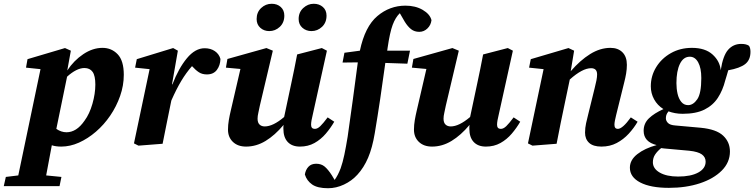

<svg xmlns="http://www.w3.org/2000/svg" viewBox="-94 -763 4003 1019"><path d="M354 -402Q333 -402 309.5 -390Q286 -378 262 -356L205 -79Q231 -61 259 -61Q285 -61 309 -76Q333 -91 355 -123Q381 -158 396.5 -212Q412 -266 412 -314Q412 -361 397.5 -381.5Q383 -402 354 -402ZM231 15Q202 15 181 8Q173 51 165.5 90.5Q158 130 151 168L232 176L222 225H-74L-63 176L3 168L121 -396L44 -404L52 -449L251 -508L282 -494L263 -389Q298 -442 348 -475.5Q398 -509 450 -509Q498 -509 530.5 -475Q563 -441 563 -366Q563 -309 543.5 -253.5Q524 -198 491 -149.5Q458 -101 415 -64Q372 -27 325 -6Q278 15 231 15Z M617 -2 700 -396 623 -404 632 -449 825 -508 850 -494 819 -316 821 -315Q854 -401 898 -454Q942 -507 992 -507Q1024 -507 1046.5 -491.5Q1069 -476 1076 -450Q1075 -416 1057 -392Q1039 -368 1004 -368Q979 -368 961.5 -379.5Q944 -391 925 -412Q894 -377 868 -333.5Q842 -290 816 -231L815 -228Q803 -169 791.5 -112.5Q780 -56 769 0L641 10Z M1498 15Q1456 15 1433 -9.5Q1410 -34 1410 -80Q1410 -85 1410 -90Q1410 -95 1411 -100Q1365 -45 1315.5 -15Q1266 15 1212 15Q1168 15 1142 -10Q1116 -35 1116 -75Q1116 -100 1120.5 -126Q1125 -152 1131 -177L1182 -397L1105 -404L1113 -450L1320 -508L1354 -494L1285 -202Q1281 -181 1277 -164Q1273 -147 1273 -133Q1273 -112 1283.5 -102Q1294 -92 1311 -92Q1355 -92 1414 -142L1452 -321Q1460 -360 1468 -397.5Q1476 -435 1483 -474L1614 -508L1641 -494L1566 -155Q1562 -139 1559.5 -125Q1557 -111 1557 -101Q1557 -79 1577 -79Q1591 -79 1606 -93.5Q1621 -108 1645 -140L1680 -117Q1661 -84 1635 -53.5Q1609 -23 1575 -4Q1541 15 1498 15ZM1335 -598Q1307 -598 1287.5 -615.5Q1268 -633 1268 -662Q1268 -698 1292 -720.5Q1316 -743 1348 -743Q1377 -743 1396 -726Q1415 -709 1415 -680Q1415 -643 1391 -620.5Q1367 -598 1335 -598ZM1559 -598Q1531 -598 1511 -615.5Q1491 -633 1491 -662Q1491 -698 1515.5 -720.5Q1540 -743 1571 -743Q1600 -743 1619.5 -726Q1639 -709 1639 -680Q1639 -643 1615 -620.5Q1591 -598 1559 -598Z M1647 236Q1591 236 1562.5 216Q1534 196 1524 163Q1528 138 1543 122Q1558 106 1584 106Q1611 106 1629 121Q1647 136 1667 167L1682 192Q1700 167 1714 130Q1725 99 1733.5 58.5Q1742 18 1751 -37Q1765 -134 1778.5 -233.5Q1792 -333 1805 -432L1724 -431L1734 -483L1816 -494Q1843 -622 1908.5 -677.5Q1974 -733 2058 -733Q2111 -733 2149.5 -710.5Q2188 -688 2196 -656Q2193 -630 2174.5 -612Q2156 -594 2131 -594Q2106 -594 2088 -608Q2070 -622 2054 -648L2028 -693Q2005 -671 1990 -631Q1975 -591 1963 -508Q1962 -504 1962 -501Q1962 -498 1961 -494H2082L2068 -425L1951 -429Q1938 -333 1924 -239Q1910 -145 1895 -56Q1882 22 1859.5 74.5Q1837 127 1803 164Q1773 197 1731.5 216.5Q1690 236 1647 236Z M2485 15Q2443 15 2420 -9.5Q2397 -34 2397 -80Q2397 -85 2397 -90Q2397 -95 2398 -100Q2352 -45 2302.5 -15Q2253 15 2199 15Q2155 15 2129 -10Q2103 -35 2103 -75Q2103 -100 2107.5 -126Q2112 -152 2118 -177L2169 -397L2092 -404L2100 -450L2307 -508L2341 -494L2272 -202Q2268 -181 2264 -164Q2260 -147 2260 -133Q2260 -112 2270.5 -102Q2281 -92 2298 -92Q2342 -92 2401 -142L2439 -321Q2447 -360 2455 -397.5Q2463 -435 2470 -474L2601 -508L2628 -494L2553 -155Q2549 -139 2546.5 -125Q2544 -111 2544 -101Q2544 -79 2564 -79Q2578 -79 2593 -93.5Q2608 -108 2632 -140L2667 -117Q2648 -84 2622 -53.5Q2596 -23 2562 -4Q2528 15 2485 15Z M3098 15Q3054 15 3032.5 -5Q3011 -25 3011 -59Q3011 -84 3016.5 -109Q3022 -134 3028 -157L3062 -295Q3068 -318 3071.5 -336.5Q3075 -355 3075 -368Q3075 -401 3043 -401Q2997 -401 2930 -341L2905 -222Q2893 -167 2882 -111.5Q2871 -56 2860 0L2732 10L2708 -2L2791 -396L2714 -404L2723 -449L2923 -508L2953 -494L2935 -385Q2985 -443 3038 -476Q3091 -509 3146 -509Q3186 -509 3209.5 -485.5Q3233 -462 3233 -419Q3233 -396 3229 -372.5Q3225 -349 3219 -326L3176 -152Q3172 -136 3169.5 -123Q3167 -110 3167 -101Q3167 -79 3185 -79Q3210 -79 3254 -140L3290 -117Q3271 -84 3243 -53.5Q3215 -23 3179 -4Q3143 15 3098 15Z M3529 -159Q3508 -159 3489 -162.5Q3470 -166 3454 -172Q3445 -161 3442.5 -152.5Q3440 -144 3440 -135Q3440 -122 3451 -110.5Q3462 -99 3491 -97L3625 -85Q3708 -77 3744 -43Q3780 -9 3780 41Q3780 99 3736.5 142.5Q3693 186 3620 210Q3547 234 3456 234Q3359 234 3304 205.5Q3249 177 3249 127Q3249 86 3288.5 55Q3328 24 3391 7Q3322 -10 3322 -69Q3322 -108 3350 -135Q3378 -162 3427 -184Q3395 -204 3377.5 -236Q3360 -268 3360 -305Q3360 -360 3388.5 -406.5Q3417 -453 3466.5 -481Q3516 -509 3578 -509Q3649 -509 3688 -473.5Q3727 -438 3731 -390Q3743 -468 3770.5 -499Q3798 -530 3840 -530Q3867 -530 3881 -520Q3889 -509 3889 -488Q3889 -445 3861 -423Q3833 -401 3771 -390Q3767 -377 3763.5 -364Q3760 -351 3755 -336Q3742 -284 3716 -244Q3690 -204 3645 -181.5Q3600 -159 3529 -159ZM3558 -205Q3585 -205 3606.5 -236Q3628 -267 3628 -349Q3628 -402 3611.5 -432Q3595 -462 3567 -462Q3533 -462 3514.5 -424Q3496 -386 3496 -322Q3496 -292 3502 -265.5Q3508 -239 3522 -222Q3536 -205 3558 -205ZM3371 98Q3371 132 3407.5 153Q3444 174 3505 174Q3573 174 3612 152.5Q3651 131 3651 95Q3651 71 3631 56.5Q3611 42 3564 37L3431 25Q3427 24 3423 24Q3419 24 3415 23Q3395 39 3383 57Q3371 75 3371 98Z"/></svg>

Font: Source Serif 4 SmText
Style: Bold Italic
Weight: 700
Italic angle: -12°
Designer: Frank Grießhammer
Foundry: Adobe
Version: Version 4.005;hotconv 1.1.0;makeotfexe 2.6.0